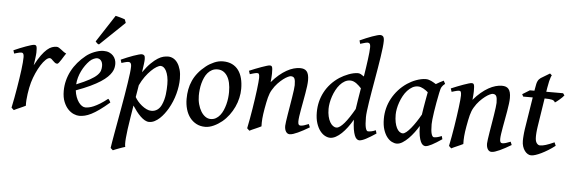

<svg xmlns="http://www.w3.org/2000/svg" viewBox="-57 -935 4079 1371"><g transform="rotate(5 1982.5 -249.0)"><path d="M395 -415Q389.2 -407.2 381.1 -394Q373 -380.9 365 -368.2Q356.9 -355.5 349.6 -346.2Q342.3 -336.9 337.4 -336.9Q328.1 -336.9 321 -342.3Q314 -347.7 307.4 -354.2Q300.8 -360.8 294.7 -366.5Q288.6 -372.1 281.2 -372.1Q268.6 -372.1 252.2 -356.4Q235.8 -340.8 219.2 -314.7Q202.6 -288.6 187.7 -255.4Q172.9 -222.2 162.6 -187Q157.2 -168.5 153.1 -147.2Q148.9 -126 145.8 -103.8Q142.6 -81.5 141.1 -59.8Q139.6 -38.1 140.6 -18.6Q133.8 -15.1 122.3 -9.8Q110.8 -4.4 98.4 1Q85.9 6.3 74.7 11.5Q63.5 16.6 57.6 20L40 3.9Q47.4 -30.8 54.2 -67.4Q61 -104 66.9 -139.6Q72.8 -175.3 77.9 -208.7Q83 -242.2 86.7 -271.2Q90.3 -300.3 92.3 -323.5Q94.2 -346.7 94.2 -361.3Q94.2 -372.6 92.5 -379.2Q90.8 -385.7 88.1 -388.9Q85.4 -392.1 81.8 -393.1Q78.1 -394 74.2 -394Q69.3 -394 61.3 -392.3Q53.2 -390.6 44.9 -388.2Q35.6 -385.7 24.9 -382.3L17.6 -405.3Q38.1 -414.6 60.8 -423.8Q83.5 -433.1 103.8 -440.4Q124 -447.8 139.9 -452.4Q155.8 -457 162.6 -457Q169.4 -457 173.3 -454.8Q177.2 -452.6 179.4 -446.5Q181.6 -440.4 182.1 -429.9Q182.6 -419.4 182.6 -403.3Q182.6 -397.9 181.4 -386.5Q180.2 -375 178.5 -361.3Q176.8 -347.7 174.8 -334.2Q172.9 -320.8 171.4 -311.5Q194.8 -356.4 215.6 -384.8Q236.3 -413.1 254.9 -429.2Q273.4 -445.3 290.3 -451.2Q307.1 -457 322.8 -457Q331.5 -457 339.8 -452.1Q348.1 -447.3 356.7 -440.4Q365.2 -433.6 374.8 -426.5Q384.3 -419.4 395 -415Z M751 -371.1Q751 -357.4 747.8 -342.5Q744.6 -327.6 734.9 -311.3Q725.1 -294.9 707 -277.1Q689 -259.3 659.7 -240.2Q630.4 -221.2 587.9 -200.9Q545.4 -180.7 486.3 -159.2Q489.3 -133.3 497.3 -111.8Q505.4 -90.3 516.4 -75.2Q527.3 -60.1 540 -51.8Q552.7 -43.5 565.4 -43.5Q575.7 -43.5 590.6 -46.4Q605.5 -49.3 624.8 -57.6Q644 -65.9 668.5 -80.8Q692.9 -95.7 722.2 -119.1Q725.1 -117.7 727.8 -114.3Q730.5 -110.8 732.9 -106.9Q735.4 -103 736.8 -99.6L739.7 -94.2Q699.7 -59.6 668.5 -37.4Q637.2 -15.1 612.1 -2.4Q586.9 10.3 566.2 15.1Q545.4 20 526.4 20Q508.8 20 487.1 11Q465.3 2 446.3 -17.8Q427.2 -37.6 414.1 -69.6Q400.9 -101.6 400.9 -147.9Q400.9 -186 410.2 -222.4Q419.4 -258.8 436.8 -292Q454.1 -325.2 479.2 -354.7Q504.4 -384.3 536.1 -409.7Q546.9 -418.5 561.5 -427Q576.2 -435.5 592.8 -442.1Q609.4 -448.7 626.7 -452.9Q644 -457 660.6 -457Q683.6 -457 700.7 -449.5Q717.8 -441.9 729 -429.7Q740.2 -417.5 745.6 -402.1Q751 -386.7 751 -371.1ZM564.9 -374.5Q550.3 -359.9 536.6 -340.6Q522.9 -321.3 512 -299.1Q501 -276.9 493.9 -252.2Q486.8 -227.5 485.4 -202.1Q544.4 -226.1 578.9 -245.4Q613.3 -264.6 630.9 -282Q648.4 -299.3 653.3 -315.2Q658.2 -331.1 658.2 -348.1Q658.2 -361.8 654.8 -371.8Q651.4 -381.8 645.5 -388.4Q639.6 -395 632.3 -397.9Q625 -400.9 617.2 -400.9Q609.4 -400.9 594 -394.5Q578.6 -388.2 564.9 -374.5ZM799.8 -669.9 622.6 -500Q614.7 -502 609.4 -506.6Q604 -511.2 597.2 -519.5L723.6 -713.9Q728.5 -712.9 738.3 -710.4Q748 -708 758.3 -705.1Q768.6 -702.1 777.8 -699.2Q787.1 -696.3 791 -694.3Z M1075.7 -385.7Q1064.5 -385.7 1046.4 -375Q1028.3 -364.3 1008.1 -344.5Q987.8 -324.7 967.5 -296.9Q947.3 -269 931.2 -234.4Q928.2 -215.3 924.6 -194.1Q920.9 -172.9 917 -148.9Q924.3 -135.3 937.5 -119.6Q950.7 -104 967 -90.8Q983.4 -77.6 1001.2 -69.1Q1019 -60.5 1036.1 -60.5Q1061 -60.5 1079.6 -74Q1098.1 -87.4 1108.9 -111.8Q1116.7 -128.9 1121.8 -147.9Q1127 -167 1129.4 -186.3Q1131.8 -205.6 1132.8 -224.1Q1133.8 -242.7 1133.8 -258.8Q1133.8 -290 1128.7 -314Q1123.5 -337.9 1115.5 -353.8Q1107.4 -369.6 1096.9 -377.7Q1086.4 -385.7 1075.7 -385.7ZM957.5 -424.8Q957.5 -411.6 954.6 -388.7Q951.7 -365.7 946.3 -329.1Q976.1 -371.6 1002 -396.7Q1027.8 -421.9 1049.6 -435.3Q1071.3 -448.7 1089.4 -452.9Q1107.4 -457 1122.6 -457Q1142.1 -457 1159.9 -447.3Q1177.7 -437.5 1190.9 -418.2Q1204.1 -398.9 1211.9 -370.8Q1219.7 -342.8 1219.7 -306.2Q1219.7 -254.4 1204.3 -197.3Q1189 -140.1 1159.2 -88.4Q1147.9 -69.3 1133.5 -50Q1119.1 -30.8 1102.3 -15.1Q1085.4 0.5 1066.4 10.3Q1047.4 20 1026.9 20Q1011.7 20 995.8 11Q980 2 964.6 -12.9Q949.2 -27.8 934.3 -47.1Q919.4 -66.4 906.2 -86.9L892.6 -2.9Q884.3 47.4 879.4 84.7Q874.5 122.1 872.3 148.2Q870.1 174.3 870.6 189.9Q871.1 205.6 873.5 212.4Q866.2 214.4 854.2 218.5Q842.3 222.7 829.6 227.3Q816.9 231.9 805.2 236.6Q793.5 241.2 787.1 244.1L770 229Q772 214.8 776.9 185.5Q781.7 156.2 788.8 116.9Q795.9 77.6 804.2 31.2Q812.5 -15.1 821 -63Q829.6 -110.8 837.4 -157.7Q845.2 -204.6 851.3 -244.6Q857.4 -284.7 861.1 -315.2Q864.7 -345.7 864.7 -361.3Q864.7 -372.6 862.8 -379.2Q860.8 -385.7 857.4 -388.9Q854 -392.1 850.1 -393.1Q846.2 -394 841.8 -394Q837.4 -394 829.3 -392.3Q821.3 -390.6 813.5 -388.2Q804.2 -385.7 793.9 -382.3L786.6 -405.3Q807.6 -415 830.6 -424.3Q853.5 -433.6 874 -440.9Q894.5 -448.2 910.6 -452.6Q926.8 -457 933.6 -457Q944.3 -457 950.9 -450.4Q957.5 -443.8 957.5 -424.8Z M1577.6 -242.2Q1577.6 -316.9 1551.8 -356.7Q1525.9 -396.5 1481.9 -396.5Q1460 -396.5 1442.6 -387.5Q1425.3 -378.4 1412.4 -363.5Q1399.4 -348.6 1390.4 -328.6Q1381.3 -308.6 1375.5 -286.6Q1369.6 -264.6 1367.2 -241.7Q1364.7 -218.8 1364.7 -198.2Q1364.7 -165.5 1372.6 -136.7Q1380.4 -107.9 1393.6 -86.2Q1406.7 -64.5 1424.6 -51.8Q1442.4 -39.1 1462.9 -39.1Q1483.9 -39.1 1500.5 -48.6Q1517.1 -58.1 1529.8 -74Q1542.5 -89.8 1551.5 -110.6Q1560.5 -131.3 1566.4 -153.8Q1572.3 -176.3 1575 -199.2Q1577.6 -222.2 1577.6 -242.2ZM1662.1 -272.9Q1662.1 -240.2 1654.5 -206.8Q1647 -173.3 1632.3 -141.8Q1617.7 -110.4 1596.4 -81.8Q1575.2 -53.2 1547.9 -30.8Q1535.2 -20.5 1520.5 -11.2Q1505.9 -2 1490.5 5.1Q1475.1 12.2 1459.7 16.1Q1444.3 20 1429.7 20Q1394 20 1366.2 5.6Q1338.4 -8.8 1319.1 -33.9Q1299.8 -59.1 1289.8 -93.5Q1279.8 -127.9 1279.8 -168Q1279.8 -203.1 1285.9 -235.6Q1292 -268.1 1305.7 -298.6Q1319.3 -329.1 1341.8 -356.9Q1364.3 -384.8 1396.5 -410.2Q1421.4 -429.7 1452.9 -443.4Q1484.4 -457 1515.6 -457Q1553.7 -457 1581.5 -443.4Q1609.4 -429.7 1627.2 -405.3Q1645 -380.9 1653.6 -347.2Q1662.1 -313.5 1662.1 -272.9Z M2174.3 -41.5Q2152.3 -28.3 2131.6 -17.1Q2110.8 -5.9 2092.8 2.4Q2074.7 10.7 2060.1 15.4Q2045.4 20 2035.2 20Q2018.1 20 2008.1 4.6Q1998 -10.7 1998 -37.1Q1998 -45.9 2001.2 -68.1Q2004.4 -90.3 2009 -119.4Q2013.7 -148.4 2019.3 -181.2Q2024.9 -213.9 2029.5 -243.7Q2034.2 -273.4 2037.4 -297.4Q2040.5 -321.3 2040.5 -332Q2040.5 -366.2 2033.7 -379.9Q2026.9 -393.6 2007.3 -393.6Q2001 -393.6 1986.6 -387Q1972.2 -380.4 1954.1 -366.7Q1936 -353 1916.3 -332.3Q1896.5 -311.5 1879.9 -283.2Q1865.7 -259.8 1857.4 -227.1Q1849.1 -194.3 1840.8 -147Q1836.9 -125 1834.5 -107.4Q1832 -89.8 1830.8 -74.5Q1829.6 -59.1 1829.3 -45.7Q1829.1 -32.2 1829.6 -18.6Q1823.2 -15.1 1811.5 -9.8Q1799.8 -4.4 1787.4 1Q1774.9 6.3 1763.4 11.5Q1752 16.6 1746.1 20L1729 3.9Q1735.8 -28.8 1742.4 -65.4Q1749 -102.1 1754.9 -138.9Q1760.7 -175.8 1765.9 -210.9Q1771 -246.1 1774.7 -275.9Q1778.3 -305.7 1780.5 -328.4Q1782.7 -351.1 1782.7 -362.3Q1782.7 -373.5 1781.5 -380.1Q1780.3 -386.7 1778.1 -389.9Q1775.9 -393.1 1772.5 -394Q1769 -395 1764.6 -395Q1760.3 -395 1751.7 -393.1Q1743.2 -391.1 1734.9 -388.7Q1725.1 -385.7 1713.9 -382.3L1706.1 -406.2Q1726.6 -415 1749.5 -424.1Q1772.5 -433.1 1793 -440.4Q1813.5 -447.8 1829.1 -452.4Q1844.7 -457 1851.1 -457Q1857.9 -457 1861.8 -454.8Q1865.7 -452.6 1867.9 -446.8Q1870.1 -440.9 1870.8 -430.2Q1871.6 -419.4 1871.6 -401.9Q1871.6 -396.5 1871.1 -388.4Q1870.6 -380.4 1870.1 -371.1Q1869.6 -361.8 1868.7 -353Q1867.7 -344.2 1867.2 -338.4Q1893.6 -369.6 1920.4 -392.1Q1947.3 -414.6 1972.9 -429Q1998.5 -443.4 2022.7 -450.2Q2046.9 -457 2068.8 -457Q2084 -457 2095.9 -452.9Q2107.9 -448.7 2116 -439.2Q2124 -429.7 2128.2 -413.8Q2132.3 -397.9 2132.3 -374.5Q2132.3 -357.4 2129.2 -332.5Q2126 -307.6 2121.1 -279.3Q2116.2 -251 2110.6 -220.7Q2105 -190.4 2100.1 -163.1Q2095.2 -135.7 2092 -113.3Q2088.9 -90.8 2088.9 -77.1Q2088.9 -60.5 2093.3 -54.4Q2097.7 -48.3 2106.4 -48.3Q2117.7 -48.3 2131.1 -52.2Q2144.5 -56.2 2165 -64.5Z M2489.3 -200.7Q2493.2 -231 2499.8 -269.5Q2506.3 -308.1 2513.2 -351.1Q2504.9 -359.9 2496.1 -368.4Q2487.3 -377 2477.3 -384Q2467.3 -391.1 2456.3 -395.5Q2445.3 -399.9 2433.6 -399.9Q2412.1 -399.9 2393.6 -389.4Q2375 -378.9 2359.6 -361.3Q2344.2 -343.8 2332.3 -321.3Q2320.3 -298.8 2312.3 -274.9Q2304.2 -251 2300 -227.5Q2295.9 -204.1 2295.9 -185.1Q2295.9 -154.8 2301.5 -131.1Q2307.1 -107.4 2316.7 -90.8Q2326.2 -74.2 2338.4 -65.4Q2350.6 -56.6 2363.8 -56.6Q2375 -56.6 2389.2 -66.9Q2403.3 -77.1 2419.4 -95.9Q2435.5 -114.7 2453.1 -141.4Q2470.7 -168 2489.3 -200.7ZM2652.3 -39.1Q2610.8 -11.2 2580.8 4.4Q2550.8 20 2533.2 20Q2524.4 20 2515.6 12.9Q2506.8 5.9 2500 -11Q2493.2 -27.8 2488.5 -55.2Q2483.9 -82.5 2482.9 -123.5Q2465.3 -93.3 2445.8 -67.1Q2426.3 -41 2406 -21.7Q2385.7 -2.4 2365 8.8Q2344.2 20 2324.7 20Q2307.1 20 2287.8 10Q2268.6 0 2252.2 -21.2Q2235.8 -42.5 2225.1 -75.4Q2214.4 -108.4 2214.4 -153.8Q2214.4 -192.4 2223.1 -228.8Q2231.9 -265.1 2249.3 -298.1Q2266.6 -331.1 2292.5 -359.6Q2318.4 -388.2 2353 -411.1Q2366.7 -419.9 2382.8 -428Q2398.9 -436 2416 -442.6Q2433.1 -449.2 2450.4 -453.1Q2467.8 -457 2483.9 -457Q2493.7 -457 2504.6 -451.2Q2515.6 -445.3 2526.9 -437Q2532.2 -470.2 2536.9 -502Q2541.5 -533.7 2545.2 -561.3Q2548.8 -588.9 2551 -611.1Q2553.2 -633.3 2553.2 -647.5Q2553.2 -658.7 2551.5 -665.3Q2549.8 -671.9 2546.6 -675Q2543.5 -678.2 2539.6 -679.2Q2535.6 -680.2 2531.2 -680.2Q2526.9 -680.2 2518.3 -678Q2509.8 -675.8 2501.5 -673.3Q2491.7 -670.4 2480 -667L2473.6 -690.9Q2495.6 -701.2 2518.1 -710.4Q2540.5 -719.7 2560.3 -726.8Q2580.1 -733.9 2595.2 -738Q2610.4 -742.2 2617.2 -742.2Q2631.8 -742.2 2639.2 -733.4Q2646.5 -724.6 2646.5 -702.1Q2646.5 -683.1 2643.1 -652.8Q2639.6 -622.6 2634 -585.2Q2628.4 -547.9 2621.3 -505.6Q2614.3 -463.4 2606.7 -420.4Q2599.1 -377.4 2592 -335.7Q2585 -293.9 2579.3 -257.8Q2573.7 -221.7 2570.3 -193.4Q2566.9 -165 2566.9 -148.4Q2566.9 -96.7 2573 -73Q2579.1 -49.3 2590.3 -49.3Q2603 -49.3 2615.7 -52Q2628.4 -54.7 2645.5 -62Z M2963.4 -202.1Q2966.3 -223.1 2970.2 -246.6Q2974.1 -270 2978 -292.2Q2981.9 -314.5 2985.4 -333.3Q2988.8 -352.1 2991.2 -364.7Q2983.9 -371.1 2975.3 -377.2Q2966.8 -383.3 2957.5 -388.4Q2948.2 -393.6 2938.5 -396.7Q2928.7 -399.9 2918.5 -399.9Q2896.5 -399.9 2877.7 -389.2Q2858.9 -378.4 2843 -361.1Q2827.1 -343.8 2814.9 -321.3Q2802.7 -298.8 2794.2 -274.9Q2785.6 -251 2781.2 -227.5Q2776.9 -204.1 2776.9 -185.1Q2776.9 -154.8 2781.7 -131.1Q2786.6 -107.4 2794.9 -90.8Q2803.2 -74.2 2814.7 -65.4Q2826.2 -56.6 2838.9 -56.6Q2849.1 -56.6 2864.3 -68.8Q2879.4 -81.1 2896.2 -101.6Q2913.1 -122.1 2930.4 -148.2Q2947.8 -174.3 2963.4 -202.1ZM3124.5 -39.6Q3082.5 -10.7 3053 4.6Q3023.4 20 3007.8 20Q2999 20 2990.2 14.2Q2981.4 8.3 2973.9 -7.3Q2966.3 -22.9 2961.2 -50.3Q2956.1 -77.6 2955.6 -120.1Q2942.4 -97.7 2924.1 -73Q2905.8 -48.3 2885.3 -27.6Q2864.7 -6.8 2843.3 6.6Q2821.8 20 2801.8 20Q2785.2 20 2766.6 10.7Q2748 1.5 2732.2 -18.8Q2716.3 -39.1 2705.8 -71Q2695.3 -103 2695.3 -148.9Q2695.3 -187.5 2704.6 -224.4Q2713.9 -261.2 2732.2 -294.9Q2750.5 -328.6 2776.9 -358.2Q2803.2 -387.7 2837.9 -411.1Q2851.1 -419.9 2866.9 -428.2Q2882.8 -436.5 2900.1 -442.9Q2917.5 -449.2 2935.1 -453.1Q2952.6 -457 2969.7 -457Q2980 -457 2989.7 -454.3Q2999.5 -451.7 3008.8 -447.3Q3018.1 -442.9 3026.9 -437.7Q3035.6 -432.6 3043.5 -427.7Q3056.2 -436 3070.3 -443.1Q3084.5 -450.2 3097.7 -457L3109.4 -435.1Q3101.1 -428.2 3095.7 -422.9Q3090.3 -417.5 3086.2 -410.4Q3082 -403.3 3079.1 -393.1Q3076.2 -382.8 3072.8 -366.2Q3065.4 -331.1 3059.1 -295.4Q3052.7 -259.8 3048.1 -229Q3043.5 -198.2 3041 -174.6Q3038.6 -150.9 3038.6 -140.1Q3038.6 -91.3 3045.4 -69.8Q3052.2 -48.3 3063.5 -48.3Q3073.2 -48.3 3085.9 -51Q3098.6 -53.7 3118.2 -62Z M3621.1 -41.5Q3599.1 -28.3 3578.4 -17.1Q3557.6 -5.9 3539.6 2.4Q3521.5 10.7 3506.8 15.4Q3492.2 20 3481.9 20Q3464.8 20 3454.8 4.6Q3444.8 -10.7 3444.8 -37.1Q3444.8 -45.9 3448 -68.1Q3451.2 -90.3 3455.8 -119.4Q3460.4 -148.4 3466.1 -181.2Q3471.7 -213.9 3476.3 -243.7Q3481 -273.4 3484.1 -297.4Q3487.3 -321.3 3487.3 -332Q3487.3 -366.2 3480.5 -379.9Q3473.6 -393.6 3454.1 -393.6Q3447.8 -393.6 3433.3 -387Q3418.9 -380.4 3400.9 -366.7Q3382.8 -353 3363 -332.3Q3343.3 -311.5 3326.7 -283.2Q3312.5 -259.8 3304.2 -227.1Q3295.9 -194.3 3287.6 -147Q3283.7 -125 3281.2 -107.4Q3278.8 -89.8 3277.6 -74.5Q3276.4 -59.1 3276.1 -45.7Q3275.9 -32.2 3276.4 -18.6Q3270 -15.1 3258.3 -9.8Q3246.6 -4.4 3234.1 1Q3221.7 6.3 3210.2 11.5Q3198.7 16.6 3192.9 20L3175.8 3.9Q3182.6 -28.8 3189.2 -65.4Q3195.8 -102.1 3201.7 -138.9Q3207.5 -175.8 3212.6 -210.9Q3217.8 -246.1 3221.4 -275.9Q3225.1 -305.7 3227.3 -328.4Q3229.5 -351.1 3229.5 -362.3Q3229.5 -373.5 3228.3 -380.1Q3227.1 -386.7 3224.9 -389.9Q3222.7 -393.1 3219.2 -394Q3215.8 -395 3211.4 -395Q3207 -395 3198.5 -393.1Q3189.9 -391.1 3181.6 -388.7Q3171.9 -385.7 3160.6 -382.3L3152.8 -406.2Q3173.3 -415 3196.3 -424.1Q3219.2 -433.1 3239.7 -440.4Q3260.3 -447.8 3275.9 -452.4Q3291.5 -457 3297.9 -457Q3304.7 -457 3308.6 -454.8Q3312.5 -452.6 3314.7 -446.8Q3316.9 -440.9 3317.6 -430.2Q3318.4 -419.4 3318.4 -401.9Q3318.4 -396.5 3317.9 -388.4Q3317.4 -380.4 3316.9 -371.1Q3316.4 -361.8 3315.4 -353Q3314.5 -344.2 3314 -338.4Q3340.3 -369.6 3367.2 -392.1Q3394 -414.6 3419.7 -429Q3445.3 -443.4 3469.5 -450.2Q3493.7 -457 3515.6 -457Q3530.8 -457 3542.7 -452.9Q3554.7 -448.7 3562.7 -439.2Q3570.8 -429.7 3575 -413.8Q3579.1 -397.9 3579.1 -374.5Q3579.1 -357.4 3575.9 -332.5Q3572.8 -307.6 3567.9 -279.3Q3563 -251 3557.4 -220.7Q3551.8 -190.4 3546.9 -163.1Q3542 -135.7 3538.8 -113.3Q3535.6 -90.8 3535.6 -77.1Q3535.6 -60.5 3540 -54.4Q3544.4 -48.3 3553.2 -48.3Q3564.5 -48.3 3577.9 -52.2Q3591.3 -56.2 3611.8 -64.5Z M3934.6 -63.5Q3909.7 -43.9 3884.5 -28.6Q3859.4 -13.2 3837.2 -2.4Q3814.9 8.3 3796.4 14.2Q3777.8 20 3766.1 20Q3752.9 20 3740.7 12.7Q3728.5 5.4 3719 -7.6Q3709.5 -20.5 3703.6 -38.6Q3697.8 -56.6 3697.8 -78.1Q3697.8 -87.4 3698.2 -96.7Q3698.7 -106 3699.5 -116Q3700.2 -126 3701.4 -137.2Q3702.6 -148.4 3704.6 -162.1L3741.2 -393.1H3672.9L3664.1 -409.7L3716.3 -441.9H3749L3752 -459Q3754.9 -479 3758.1 -491.7Q3761.2 -504.4 3765.4 -512.5Q3769.5 -520.5 3774.4 -525.6Q3779.3 -530.8 3785.6 -535.6L3849.6 -574.2L3863.3 -562Q3859.9 -557.6 3856 -546.4Q3852.5 -536.6 3847.9 -518.6Q3843.3 -500.5 3838.4 -470.2L3834 -441.9H3954.6L3965.3 -427.2Q3960.4 -420.4 3951.7 -411.9Q3942.9 -403.3 3933.3 -395Q3923.8 -386.7 3915 -380.1Q3906.2 -373.5 3901.9 -371.1Q3896 -384.8 3879.4 -388.9Q3862.8 -393.1 3828.1 -393.1H3826.2L3793.9 -185.1Q3792.5 -175.8 3791.3 -165.3Q3790 -154.8 3789.3 -145.3Q3788.6 -135.7 3788.3 -127.4Q3788.1 -119.1 3788.1 -114.3Q3788.1 -84 3798.6 -70.1Q3809.1 -56.2 3822.8 -56.2Q3839.8 -56.2 3863.8 -63.5Q3887.7 -70.8 3924.3 -87.4Z"/></g></svg>

Font: Gentium Book Basic
Style: Italic
Weight: 400
Italic angle: -8°
Designer: J. Victor Gaultney and Annie Olsen
Foundry: SIL International
Version: Version 1.102; 2013; Maintenance release